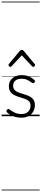

<svg xmlns="http://www.w3.org/2000/svg" viewBox="-20 -1468 521 2426"><path d="M249 19Q203 19 167 7.5Q131 -4 105 -20.5Q79 -37 67 -50Q60 -58 61.5 -65.5Q63 -73 70 -83Q78 -91 85.5 -91.5Q93 -92 101 -85Q133 -59 170 -43Q207 -27 252 -27Q287 -27 312.5 -40.5Q338 -54 352 -78Q366 -102 366 -133Q366 -169 346 -188.5Q326 -208 295 -219Q264 -230 229.5 -240Q195 -250 163.5 -265Q132 -280 112 -307Q92 -334 92 -380Q92 -420 112 -451Q132 -482 169 -500.5Q206 -519 256 -519Q293 -519 324 -509.5Q355 -500 378.5 -485Q402 -470 417 -454Q424 -446 422 -439Q420 -432 413 -424Q407 -417 398.5 -417Q390 -417 382 -423Q350 -447 321 -460Q292 -473 253 -473Q201 -473 173.5 -449Q146 -425 146 -385Q146 -350 165.5 -330Q185 -310 216.5 -298.5Q248 -287 283.5 -277Q319 -267 350 -252Q381 -237 401 -210.5Q421 -184 421 -138Q421 -100 402.5 -63.5Q384 -27 346.5 -4Q309 19 249 19ZM111 -623Q103 -623 95 -631Q87 -639 87 -647Q87 -649 88.5 -652Q90 -655 92 -659L230 -825Q235 -831 240.5 -834Q246 -837 255 -837Q264 -837 270 -834Q276 -831 280 -825L418 -659Q422 -655 423 -652Q424 -649 424 -647Q424 -639 416 -631Q408 -623 400 -623Q395 -623 391.5 -625.5Q388 -628 384 -632L255 -769L127 -632Q123 -628 119 -625.5Q115 -623 111 -623ZM0 928H481V938H0ZM0 -20H481V0H0ZM0 -505H481V-500H0ZM0 -1448H481V-1438H0Z"/></svg>

Font: Playwrite ID Guides
Style: Regular
Weight: 400
Designer: Veronika Burian, José Scaglione
Foundry: TypeTogether
Version: Version 1.003